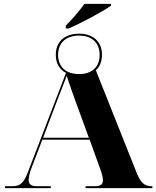

<svg xmlns="http://www.w3.org/2000/svg" viewBox="-20 -978 812 998"><path d="M322 -845V-830H337C404 -859 519 -920 557 -949V-958H419C392 -920 353 -875 322 -845ZM6 0H244V-10H174C143 -10 129 -19 129 -43C129 -59 134 -80 145 -108L200 -252H446L503 -94C511 -71 515 -54 515 -41C515 -18 501 -10 471 -10H425V0H772V-10H770C731 -10 711 -27 689 -83L478 -613C499 -631 510 -659 510 -693C510 -761 465 -803 391 -803C316 -803 270 -761 270 -693C270 -649 289 -617 323 -599L125 -83C104 -27 84 -10 45 -10H6ZM391 -593C323 -593 282 -630 282 -693C282 -755 323 -793 391 -793C458 -793 498 -755 498 -693C498 -630 458 -593 391 -593ZM204 -262 280 -463C294 -499 313 -547 327 -584C339 -544 358 -493 371 -456L442 -262Z"/></svg>

Font: Noto Serif Display ExtraBold
Style: Regular
Weight: 800
Designer: Monotype Design Team
Foundry: Monotype Imaging Inc.
Version: Version 2.009